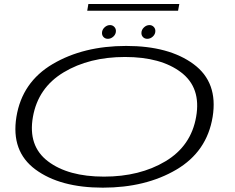

<svg xmlns="http://www.w3.org/2000/svg" viewBox="-20 -904 1138 930"><path d="M478 5Q271 5 151.8 -83Q32.5 -171 59.5 -338Q87 -506.5 235.5 -594Q384 -681.5 591.2 -681.5Q798.5 -681.5 917.8 -593.2Q1037 -505 1010 -338Q982.5 -169.5 834 -82.2Q685.5 5 478 5ZM483.5 -48.5Q657.5 -48.5 781.5 -122.8Q905.5 -197 930 -338Q955 -479 857.2 -553.5Q759.5 -628 585.5 -628Q412 -628 288.2 -553.5Q164.5 -479 139.5 -338Q114.5 -197 212.2 -122.8Q310 -48.5 483.5 -48.5ZM502.5 -716Q490 -716 482 -724Q474 -732 474 -744Q474 -759.5 486 -771Q498 -782.5 513 -782.5Q525 -782.5 533.2 -774.2Q541.5 -766 541.5 -754Q541.5 -738.5 529.5 -727.2Q517.5 -716 502.5 -716ZM693.5 -716Q681 -716 673 -724Q665 -732 665 -744Q665 -759.5 677 -771Q689 -782.5 704 -782.5Q716 -782.5 724.2 -774.2Q732.5 -766 732.5 -754Q732.5 -738.5 720.5 -727.2Q708.5 -716 693.5 -716ZM402.5 -852 408 -884.5H848.5L842.5 -852Z"/></svg>

Font: Anybody UltraExpanded Light
Style: Italic
Weight: 300
Width: 9
Italic angle: -10°
Designer: Tyler Finck
Foundry: Etcetera Type Company
Version: Version 1.010; ttfautohint (v1.8.3) -l 8 -r 50 -G 200 -x 14 